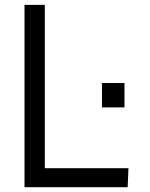

<svg xmlns="http://www.w3.org/2000/svg" viewBox="-20 -779 624 799"><path d="M404.3 -433.6H498V-332H404.3ZM82 0V-758.8H166.5V-79.1H514.6L511.2 0Z"/></svg>

Font: Duru Sans
Style: Regular
Weight: 400
Designer: Onur Yazõcõgil
Foundry: Onur Yazõcõgil
Version: Version 1.001